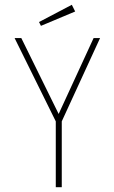

<svg xmlns="http://www.w3.org/2000/svg" viewBox="-20 -782 478 802"><path d="M213 0V-275L41 -623H69L225 -306L371 -623H398L238 -275V0ZM151 -674 143 -690 280 -762 294 -734Z"/></svg>

Font: Inconsolata SemiCondensed ExtraLight
Style: Regular
Weight: 200
Width: 4
Monospace: yes
Designer: Raph Levien, Cyreal, Brenton Simpson
Foundry: Raph Levien, Cyreal, Google
Version: Version 3.100; ttfautohint (v1.8.4.7-5d5b)